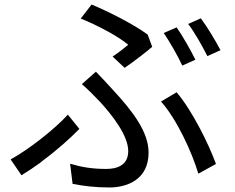

<svg xmlns="http://www.w3.org/2000/svg" viewBox="-20 -789 1040 849"><path d="M653 -582 633 -636C574 -680 462 -737 385 -769L337 -707C414 -676 505 -627 547 -591C533 -579 505 -557 478 -539L531 -489C570 -515 630 -562 653 -582ZM955 -567C936 -604 896 -671 868 -708L812 -683C841 -646 875 -584 897 -541L955 -567ZM844 -525C824 -566 787 -631 761 -668L704 -643C731 -604 767 -540 786 -499L844 -525ZM637 -114C637 -204 570 -294 478 -393C455 -418 429 -447 404 -472L342 -417C370 -393 400 -362 422 -339C478 -278 547 -189 547 -121C547 -57 496 -42 450 -42C387 -42 341 -50 290 -65L301 24C346 33 400 40 464 40C536 40 637 9 637 -114ZM935 -64C903 -152 830 -300 761 -381L692 -340C761 -263 829 -116 857 -21L935 -64ZM331 -219 280 -282C224 -220 109 -129 27 -84L75 -14C103 -31 131 -50 159 -70L167 -77C232 -125 291 -178 331 -219Z"/></svg>

Font: Glow Sans SC Normal Book
Style: Regular
Weight: 500
Designer: Ryoko NISHIZUKA (kana, bopomofo & ideographs); Paul D. Hunt (Latin, Greek & Cyrillic); Sandoll Communications, Soo-young
Version: Version 0.93